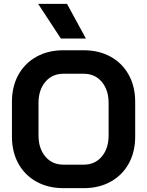

<svg xmlns="http://www.w3.org/2000/svg" viewBox="-20 -969 764 997"><path d="M42 -260V-440Q42 -520 75.5 -580.5Q109 -641 169.5 -674.5Q230 -708 309 -708H415Q494 -708 554.5 -674.5Q615 -641 648.5 -580.5Q682 -520 682 -440V-260Q682 -180 648.5 -119.5Q615 -59 554.5 -25.5Q494 8 415 8H309Q230 8 169.5 -25.5Q109 -59 75.5 -119.5Q42 -180 42 -260ZM415 -114Q473 -114 508.5 -156Q544 -198 544 -266V-434Q544 -502 508.5 -544Q473 -586 415 -586H309Q251 -586 215.5 -544Q180 -502 180 -434V-266Q180 -198 215.5 -156Q251 -114 309 -114ZM178 -949H328L426 -769H296Z"/></svg>

Font: Stavian Bold
Style: Bold
Weight: 700
Version: Version 1.000; ttfautohint (v1.6)